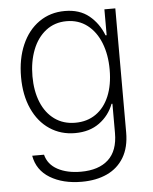

<svg xmlns="http://www.w3.org/2000/svg" viewBox="-53 -583 667 837"><g transform="rotate(-5 280.5 -164.0)"><path d="M65.4 78.1H117.2Q127.9 121.1 169.4 143.6Q210.9 166 271.5 166Q349.1 166 391.4 127.2Q433.6 88.4 433.6 10.7V-117.2H429.7Q410.6 -66.9 367.4 -35.4Q324.2 -3.9 260.7 -3.9Q198.2 -3.9 149.7 -36.4Q101.1 -68.8 74 -128.7Q46.9 -188.5 46.9 -267.6Q46.9 -347.2 73.5 -408.4Q100.1 -469.7 148.9 -503.9Q197.8 -538.1 261.7 -538.1Q326.2 -538.1 367.7 -504.2Q409.2 -470.2 429.7 -417H434.6V-530.3H482.4V12.7Q482.4 77.6 456.1 121.8Q429.7 166 382.3 188Q335 210 271.5 210Q189 210 132.8 176Q76.7 142.1 65.4 78.1ZM434.6 -266.6Q434.6 -332 414.3 -383.3Q394 -434.6 356 -463.9Q317.9 -493.2 265.6 -493.2Q213.4 -493.2 175 -463.4Q136.7 -433.6 116.7 -382.1Q96.7 -330.6 96.7 -266.6Q96.7 -202.1 116.9 -152.8Q137.2 -103.5 175.3 -76.2Q213.4 -48.8 265.6 -48.8Q317.4 -48.8 355.5 -75.2Q393.6 -101.6 414.1 -150.6Q434.6 -199.7 434.6 -266.6Z"/></g></svg>

Font: Pretendard ExtraLight
Style: Regular
Weight: 200
Designer: Base glyphs from Inter by Rasmus Andersson; Hangeul glyphs from Noto Sans CJK(Source Han Sans) by Jang Soo-young and Kan
Foundry: Kil Hyung-jin
Version: Version 1.309